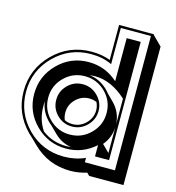

<svg xmlns="http://www.w3.org/2000/svg" viewBox="-112 -792 867 948"><g transform="rotate(15 322.0 -318.0)"><path d="M492.7 -72.3V-205.1Q490.7 -150.4 455.6 -108.9ZM283.7 -51.3Q295.4 -51.3 307.1 -52.7Q256.8 -60.1 219.2 -97.7L185.1 -131.3Q176.8 -137.7 169.4 -145.5Q129.9 -185.5 123.5 -237.8Q122.6 -231 122.6 -224.4Q122.6 -217.8 122.6 -210.9Q122.6 -144.5 157.7 -92.8Q211.4 -51.3 283.7 -51.3ZM446.8 -322.8Q490.7 -278.8 492.7 -217.3V-350.1Q414.1 -421.4 332.5 -421.4Q325.2 -421.4 318.1 -420.9Q311 -420.4 304.2 -419.4Q356.4 -413.6 397.5 -374Q401.9 -369.6 405.8 -365.2Q409.7 -360.8 413.6 -356ZM283.7 -164.1Q322.8 -164.1 351.1 -192.4Q379.9 -221.2 379.9 -259.8Q379.9 -271 377.4 -280.8Q375 -290.5 370.6 -300.3Q353.5 -308.1 332.5 -308.1Q293 -308.1 264.2 -279.3Q235.4 -250.5 235.4 -210.9Q235.4 -189.9 242.7 -173.3Q260.7 -164.1 283.7 -164.1ZM109.9 -46.4Q99.6 -55.2 89.4 -65.4Q49.8 -106 29.5 -154.1Q9.3 -202.1 9.3 -259.8Q9.3 -373.5 89.4 -453.6Q169.9 -534.2 283.7 -534.2Q311 -534.2 334 -530.3Q356.9 -526.4 379.9 -518.1V-696.8H558.1V-693.8L605.5 -646.5V61.5H430.2L417 48.3Q396.5 54.7 375.5 58.1Q354.5 61.5 332.5 61.5Q219.7 61.5 139.2 -17.6ZM283.7 -39.1Q192.4 -39.1 127.7 -103.8Q63 -168.5 63 -259.8Q63 -351.1 127.7 -416Q192.4 -481 283.7 -481Q369.1 -481 433.1 -423.3V-643.6H504.9V-39.1H433.1V-96.7Q369.1 -39.1 283.7 -39.1ZM283.7 -110.8Q345.2 -110.8 389.2 -154.5Q433.1 -198.2 433.1 -259.8Q433.1 -321.8 389.2 -365.2Q345.2 -408.7 283.7 -408.7Q222.2 -408.7 178.5 -365.2Q134.8 -321.8 134.8 -259.8Q134.8 -198.2 178.5 -154.5Q222.2 -110.8 283.7 -110.8ZM283.7 -151.9Q239.3 -151.9 207.5 -183.6Q175.8 -215.3 175.8 -259.8Q175.8 -304.2 207.5 -335.9Q239.3 -367.7 283.7 -367.7Q328.1 -367.7 359.9 -335.9Q392.1 -303.7 392.1 -259.8Q392.1 -215.8 359.9 -183.6Q328.1 -151.9 283.7 -151.9ZM283.7 2Q342.3 2 392.1 -20.5V2H545.9V-684.6H392.1V-499.5Q365.7 -511.7 340.1 -516.8Q314.5 -522 283.7 -522Q175.3 -522 98.1 -444.8Q21.5 -368.2 21.5 -259.8Q21.5 -151.9 98.1 -74.2Q174.8 2 283.7 2Z"/></g></svg>

Font: Gondrin
Style: Regular
Weight: 400
Designer: Peter Wiegel, original typeface by Carl Albert Fahrenwaldt 1901
Foundry: Peter Wiegel
Version: Version 1.000 2010 initial release